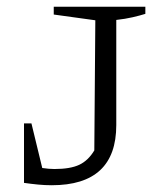

<svg xmlns="http://www.w3.org/2000/svg" viewBox="-20 -541 486 568"><path d="M51 0V-176H73L105 -44Q125 -41 141 -41Q188 -41 214.5 -53.5Q241 -66 259 -96L262 -481L139 -498V-521H410V-500Q394 -495 372.5 -490Q351 -485 324 -482V-171Q324 7 133 7Q113 7 92.5 5Q72 3 51 0Z"/></svg>

Font: Piazzolla SC Light
Style: Regular
Weight: 300
Designer: Juan Pablo del Peral
Foundry: Huerta Tipografica
Version: Version 1.330